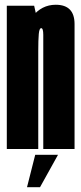

<svg xmlns="http://www.w3.org/2000/svg" viewBox="-20 -624 341 804"><path d="M8.5 0V-600H123L140.2 -523.5V0ZM161.2 0V-344.1Q161.2 -450 161.2 -478.1Q161.2 -506.1 152.5 -506.1Q144.6 -506.1 142.4 -481.6Q140.2 -457.1 140.2 -410.4L75.8 -417.4Q75.8 -502.8 114.8 -553.4Q153.9 -604.1 213.5 -604.1Q292.2 -604.1 292.2 -523.2Q292.2 -442.2 292.2 -344.4V0ZM93.1 159.9 127.5 24.1H223L147.6 159.9Z"/></svg>

Font: Anybody UltraCondensed Thin
Style: Regular
Weight: 100
Width: 1
Designer: Tyler Finck
Foundry: Etcetera Type Company
Version: Version 1.110